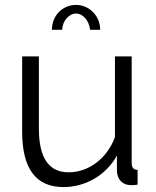

<svg xmlns="http://www.w3.org/2000/svg" viewBox="-20 -750 634 780"><path d="M289 -695C317 -695 342 -666 346 -629H387C387 -685 343 -730 289 -730C233 -730 191 -686 191 -629H233C233 -664 260 -695 289 -695ZM238 10C326 10 410 -37 455 -118V-58C455 -22 477 1 509 2C513 2 523 3 539 0V-60C523 -60 515 -69 515 -88V-521H447V-193C415 -106 340 -50 259 -50C178 -50 138 -109 138 -227V-521H70V-215C70 -66 125 10 238 10Z"/></svg>

Font: Raleway Reg
Style: Regular
Weight: 400
Designer: Matt McInerney, Pablo Impallari, Rodrigo Fuenzalida
Foundry: Matt McInerney, Pablo Impallari, Rodrigo Fuenzalida
Version: Version 3.00 July 28, 2015